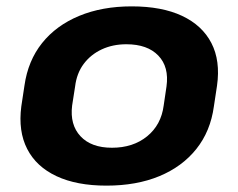

<svg xmlns="http://www.w3.org/2000/svg" viewBox="-20 -570 745 600"><path d="M312.6 10.1Q219.6 10.1 156.5 -19.5Q93.4 -49.1 65 -104.5Q36.5 -159.9 46.6 -237.6L56.4 -302.4Q67.4 -380.1 111.4 -435.3Q155.4 -490.4 227.3 -520.3Q299.1 -550.1 391.6 -550.1Q485.7 -550.1 548.8 -520.5Q611.9 -490.9 640.6 -435.5Q669.2 -380.1 658.2 -302.4L648.4 -237.6Q637.8 -159.9 593.6 -104.5Q549.4 -49.1 478 -19.5Q406.6 10.1 312.6 10.1ZM329.9 -108.3Q395.8 -108.3 439.7 -144Q483.6 -179.7 491.5 -240.2L500.3 -299.8Q508.8 -360.8 474.8 -396.2Q440.8 -431.7 374.9 -431.7Q332.3 -431.7 297.8 -415.6Q263.4 -399.5 241.5 -370.2Q219.7 -341 214.7 -299.8L205.4 -240.2Q198 -180.2 231.5 -144.3Q265 -108.3 329.9 -108.3Z"/></svg>

Font: Pathway Extreme 8pt Thin 12pt
Style: Italic
Weight: 100
Italic angle: -8°
Version: Version 1.001;gftools[0.9.26]